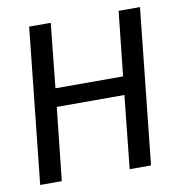

<svg xmlns="http://www.w3.org/2000/svg" viewBox="-74 -709 730 778"><g transform="rotate(-10 290.5 -320.0)"><path d="M397.5 0 428.7 -299.8H150.4L118.2 0H29.3L96.7 -639.6H185.5L158.2 -375H436.5L464.8 -639.6H552.7L485.4 0Z"/></g></svg>

Font: Puritan
Style: Italic
Weight: 400
Version: 2.0a